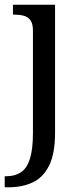

<svg xmlns="http://www.w3.org/2000/svg" viewBox="-32 -556 352 816"><path d="M-12 240V193H-5Q31 193 56.5 176.5Q82 160 95 119.5Q108 79 108 9V-426Q108 -456 97 -470.5Q86 -485 67.5 -489.5Q49 -494 27 -494H23V-536H202V8Q202 97 176.5 148Q151 199 106.5 219.5Q62 240 4 240Z"/></svg>

Font: Noto Serif Myanmar
Style: Regular
Weight: 400
Designer: Ben Mitchell and the Monotype Design Team
Foundry: Monotype Imaging Inc.
Version: Version 2.106